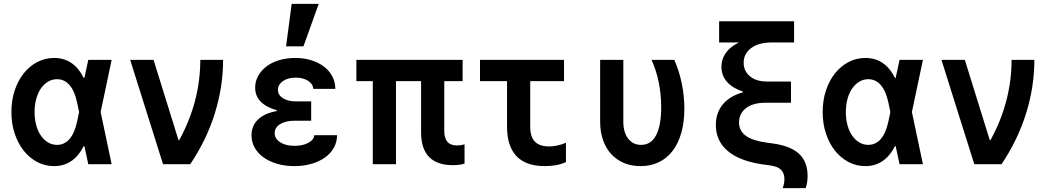

<svg xmlns="http://www.w3.org/2000/svg" viewBox="-20 -850 5440 994"><path d="M397 -305V-235L379 -320Q366 -380 339.6 -410Q313.1 -440 275 -440Q249.9 -440 228.4 -427Q207 -414 191.5 -391.5Q176 -369 167.5 -337.8Q159 -306.6 159 -269.8Q159 -233 167.5 -202Q176 -171 191.5 -148.3Q207 -125.7 228.5 -112.8Q249.9 -100 275 -100Q313.1 -100 339.6 -130Q366 -160 379 -220ZM451 -210Q428 -98 380.5 -44Q333 10 260 10Q212.5 10 172.3 -11.5Q132 -33 102.4 -70.3Q72.8 -107.7 55.9 -159Q39 -210.3 39 -270Q39 -330 56 -381.5Q73 -433 103 -470.5Q133 -508 173.3 -529Q213.5 -550 261 -550Q334 -550 381 -496Q428 -442 451 -330L463 -270ZM403 -447H417L437 -540H558L501 -270L558 0H437L417 -93H403L422 -270Z M824 0H965Q1049 -125 1092 -262.5Q1135 -400 1135 -540H1017Q1017 -432 989.5 -327.5Q962 -223 908 -125H904L775 -540H654Z M1602 -390H1716Q1716 -425 1700.5 -454.5Q1685 -484 1657.5 -505Q1630 -526 1592 -538Q1554 -550 1509 -550Q1464 -550 1425.5 -538.5Q1387 -527 1359.5 -506Q1332 -485 1316.5 -457Q1301 -429 1301 -396Q1301 -354 1328.5 -325Q1356 -296 1413 -279V-275Q1350 -264 1316 -231.5Q1282 -199 1282 -149Q1282 -115 1298.5 -85.5Q1315 -56 1344.5 -35Q1374 -14 1415 -2Q1456 10 1504 10Q1552 10 1593 -2Q1634 -14 1663 -35Q1692 -56 1708.5 -85.5Q1725 -115 1725 -150H1607Q1605 -126 1576 -110.5Q1547 -95 1505 -95Q1459 -95 1430.5 -113.5Q1402 -132 1402 -161Q1402 -190 1430.5 -207.5Q1459 -225 1506 -225H1591V-325H1514Q1471 -325 1445 -341.5Q1419 -358 1419 -385Q1419 -412 1444.5 -430Q1470 -448 1511 -448Q1549 -448 1574.5 -432Q1600 -416 1602 -390ZM1630 -830H1490L1461 -610H1551Z M1910 0H2030V-430H2160V-165Q2160 -80 2201.3 -37.5Q2242.6 5 2324 5Q2342.4 5 2357.7 3Q2373 1 2385 -3V-103Q2376 -100 2365.9 -98.5Q2355.8 -97 2346 -97Q2312.6 -97 2296.3 -115.8Q2280 -134.5 2280 -172V-430H2375V-540H1825V-430H1910Z M2725 -193.1V-430H2900V-540H2465V-430H2605V-193Q2605 -93 2654 -41.5Q2703 10 2800 10Q2831 10 2859 5Q2887 0 2910 -11V-111Q2888 -101.5 2866 -96.8Q2844 -92 2823 -92Q2773.1 -92 2749.1 -117Q2725 -142 2725 -193.1Z M3471 -540H3353Q3377 -488 3390 -425.5Q3403 -363 3403 -295Q3403 -199 3376.5 -149.5Q3350 -100 3299 -100Q3256.6 -100 3231.8 -132.5Q3207 -165 3207 -220V-540H3087V-220Q3087 -167.3 3102 -124.7Q3117 -82 3144.6 -52Q3172.3 -22 3210.8 -6Q3249.3 10 3295.9 10Q3349 10 3391.2 -10.5Q3433.5 -31 3462.8 -69.5Q3492 -108 3507.5 -163.5Q3523 -219 3523 -288Q3523 -351 3510 -416Q3497 -481 3471 -540Z M3703 -630H4091V-740H3703ZM3686 -203Q3686 -120 3748 -68Q3810 -16 3928 1L3964 6Q4005 11 4023 28.5Q4041 46 4041 77Q4041 88 4039 99.5Q4037 111 4032 124H4151Q4156 109 4158.5 93.5Q4161 78 4161 61Q4161 -12 4117.5 -53Q4074 -94 3983 -107L3947 -112Q3875 -122 3840.5 -147.5Q3806 -173 3806 -216Q3806 -239 3815.5 -258Q3825 -277 3842.5 -290.5Q3860 -304 3885 -311Q3910 -318 3940 -318H4075V-428H3948Q3922 -428 3900 -435Q3878 -442 3862.5 -455Q3847 -468 3838.5 -485.5Q3830 -503 3830 -525Q3830 -549 3840 -568Q3850 -587 3868.5 -601Q3887 -615 3913.5 -622.5Q3940 -630 3972 -630V-661Q3913 -661 3865.5 -650Q3818 -639 3784.5 -618.5Q3751 -598 3733 -569Q3715 -540 3715 -504Q3715 -459 3743.5 -426.5Q3772 -394 3826 -376V-372Q3758 -353 3722 -309.5Q3686 -266 3686 -203Z M4597 -305V-235L4579 -320Q4566 -380 4539.6 -410Q4513.1 -440 4475 -440Q4449.9 -440 4428.4 -427Q4407 -414 4391.5 -391.5Q4376 -369 4367.5 -337.8Q4359 -306.6 4359 -269.8Q4359 -233 4367.5 -202Q4376 -171 4391.5 -148.3Q4407 -125.7 4428.5 -112.8Q4449.9 -100 4475 -100Q4513.1 -100 4539.6 -130Q4566 -160 4579 -220ZM4651 -210Q4628 -98 4580.5 -44Q4533 10 4460 10Q4412.5 10 4372.3 -11.5Q4332 -33 4302.4 -70.3Q4272.8 -107.7 4255.9 -159Q4239 -210.3 4239 -270Q4239 -330 4256 -381.5Q4273 -433 4303 -470.5Q4333 -508 4373.3 -529Q4413.5 -550 4461 -550Q4534 -550 4581 -496Q4628 -442 4651 -330L4663 -270ZM4603 -447H4617L4637 -540H4758L4701 -270L4758 0H4637L4617 -93H4603L4622 -270Z M5024 0H5165Q5249 -125 5292 -262.5Q5335 -400 5335 -540H5217Q5217 -432 5189.5 -327.5Q5162 -223 5108 -125H5104L4975 -540H4854Z"/></svg>

Font: CommitMonoV143 ExtLt
Style: Regular
Weight: 200
Monospace: yes
Designer: Eigil Nikolajsen
Foundry: Eigil Nikolajsen
Version: Version 1.143